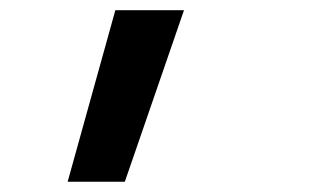

<svg xmlns="http://www.w3.org/2000/svg" viewBox="-20 -144 626 377"><path d="M112.8 212.9 206.5 -124H341.3L225.1 212.9Z"/></svg>

Font: Cascadia Mono NF SemiBold
Style: Italic
Weight: 600
Italic angle: -10°
Monospace: yes
Designer: Aaron Bell
Foundry: Saja Typeworks
Version: Version 2404.023; ttfautohint (v1.8.4)